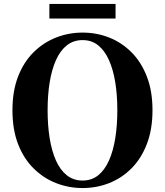

<svg xmlns="http://www.w3.org/2000/svg" viewBox="-20 -932 835 972"><path d="M230 -838V-912H565V-838ZM398 20Q328 20 264 -5Q200 -30 150 -79.5Q100 -129 71.5 -202.5Q43 -276 43 -374Q43 -471 71.5 -544.5Q100 -618 150 -667.5Q200 -717 264 -742Q328 -767 398 -767Q469 -767 532.5 -742Q596 -717 645.5 -667.5Q695 -618 723.5 -544.5Q752 -471 752 -374Q752 -277 723.5 -203Q695 -129 645.5 -79.5Q596 -30 532.5 -5Q469 20 398 20ZM398 -18Q444 -18 477 -44.5Q510 -71 531.5 -119Q553 -167 563.5 -232Q574 -297 574 -374Q574 -451 563.5 -515.5Q553 -580 531.5 -628Q510 -676 477 -702.5Q444 -729 398 -729Q352 -729 318.5 -702.5Q285 -676 263.5 -628Q242 -580 231.5 -515.5Q221 -451 221 -374Q221 -297 231.5 -232Q242 -167 263.5 -119Q285 -71 318.5 -44.5Q352 -18 398 -18Z"/></svg>

Font: Early Summer Mincho Heavy
Style: Regular
Weight: 900
Designer: GuiWonder
Version: Version 1.002